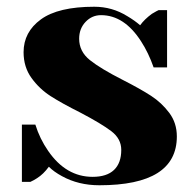

<svg xmlns="http://www.w3.org/2000/svg" viewBox="-20 -535 580 570"><path d="M164 -12Q140 -25 125 -40Q109 -18 90 -6Q81 0 70 5H45V-165H85Q98 -123 123 -87Q176 -10 255 -10Q297 -10 318.5 -30.5Q340 -51 340 -90Q340 -123 310.5 -145.5Q281 -168 218 -201Q164 -228 130.5 -249.5Q97 -271 73.5 -303.5Q50 -336 50 -380Q50 -440 101.5 -477.5Q153 -515 260 -515Q313 -515 358 -487Q380 -474 396 -460Q409 -478 431 -494Q448 -504 451 -505H476V-335H436Q421 -378 399 -412Q349 -490 280 -490Q253 -490 234 -470Q215 -450 215 -420Q215 -382 247 -356.5Q279 -331 344 -298Q397 -271 428.5 -250.5Q460 -230 482.5 -200Q505 -170 505 -130Q505 15 275 15Q213 15 164 -12Z"/></svg>

Font: Yeseva One
Style: Regular
Weight: 400
Designer: Jovanny Lemonad
Foundry: Jovanny Lemonad
Version: Version 2.000